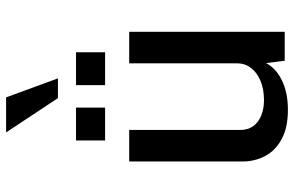

<svg xmlns="http://www.w3.org/2000/svg" viewBox="-190 -782 982 642"><g transform="rotate(-90 301.0 -461.0)"><path d="M254.9 10.7Q195.8 10.7 157.5 -9.8Q119.1 -30.3 100.6 -64.9Q82 -99.6 82 -141.6V-520H187.5V-148.4Q187.5 -122.6 200.4 -105Q213.4 -87.4 236.1 -78.4Q258.8 -69.3 286.6 -69.3Q324.7 -69.3 352.5 -81.3Q380.4 -93.3 395.3 -113.3Q410.2 -133.3 410.2 -157.7V-520H515.6V0H418.9L411.1 -62.5Q393.1 -28.3 352.1 -8.8Q311 10.7 254.9 10.7ZM337.4 -600.6V-697.8H447.3V-600.6ZM152.3 -600.6V-697.8H262.2V-600.6ZM293.9 -758.3 179.2 -931.6H296.4L359.9 -758.3Z"/></g></svg>

Font: Monda Medium
Style: Regular
Weight: 500
Designer: Vernon Adams
Foundry: Vernon Adams
Version: Version 2.200